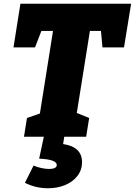

<svg xmlns="http://www.w3.org/2000/svg" viewBox="-20 -730 720 1025"><path d="M52 -477 89 -710H680L642 -477H527L519 -565H460L390 -127L456 -100L440 0H108L124 -100L193 -124L263 -565H201L167 -477ZM113 246 159 154Q178 162 200.5 167Q223 172 242 172Q260 172 271.5 167Q283 162 283 151Q283 121 189 117L214 0H323L317 39Q418 54 418 136Q418 177 393.5 209Q369 241 327.5 258Q286 275 236 275Q171 275 113 246Z"/></svg>

Font: Bitter Pro Black
Style: Italic
Weight: 900
Italic angle: -9°
Designer: Sol Matas, and Bitter project Authors
Foundry: Sol Matas
Version: Version 1.010